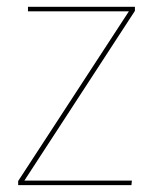

<svg xmlns="http://www.w3.org/2000/svg" viewBox="-20 -538 445 558"><path d="M372.1 -518.3H61.3V-505.1H354.6L32.8 -11.9V0H362L363.3 -13.1H50.8L372.1 -506.4Z"/></svg>

Font: Fira Sans Hair
Style: Regular
Weight: 100
Designer: bBox Type GmbH & Carrois Corporate GbR & Edenspiekermann AG
Foundry: bBox Type GmbH & Carrois Corporate GbR & Edenspiekermann AG
Version: Version 4.300;PS 004.300;hotconv 1.0.88;makeotf.lib2.5.64775